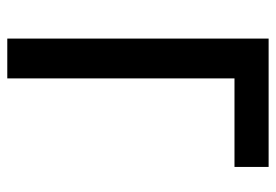

<svg xmlns="http://www.w3.org/2000/svg" viewBox="-138 -638 775 540"><g transform="rotate(90 250.0 -367.5)"><path d="M88 0V-735H449V-639H200V0Z"/></g></svg>

Font: Iosevka Term
Style: Bold
Weight: 700
Monospace: yes
Designer: Belleve Invis
Foundry: Belleve Invis
Version: Version 30.0.1